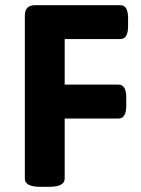

<svg xmlns="http://www.w3.org/2000/svg" viewBox="-20 -720 543 742"><path d="M136 2Q76 2 76 -30V-660Q76 -700 116 -700H445Q475 -700 475 -650V-619Q475 -569 445 -569H230V-393H438Q468 -393 468 -343V-312Q468 -262 438 -262H230V-30Q230 2 170 2Z"/></svg>

Font: Asap
Style: Regular
Weight: 400
Designer: Pablo Cosgaya
Foundry: Omnibus-Type
Version: Version 3.001